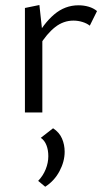

<svg xmlns="http://www.w3.org/2000/svg" viewBox="-20 -440 413 751"><path d="M77.5 0V-408.8L134.1 -420.4L145.6 -314.8V0ZM133.6 -260.4 117 -285.4Q149.8 -347.6 191.9 -383.5Q234.1 -419.3 287 -419.3Q308.1 -419.3 327 -413.7Q346 -408 359.5 -396.7L331.2 -339.6Q319.6 -348.8 302.4 -354.1Q285.1 -359.4 267.3 -359.4Q228.1 -359.4 195.6 -333.9Q163 -308.3 133.6 -260.4ZM156.9 290.4 129.3 267.5Q148.5 247.5 158.7 222.1Q169 196.7 169 170.9Q169 146.5 161.6 127.8Q154.3 109.1 139.6 99.1L187.6 61.7Q212.2 77.9 222.5 101.9Q232.9 125.8 232.9 153.5Q232.9 191.7 212.8 229.5Q192.7 267.4 156.9 290.4Z"/></svg>

Font: Ysabeau
Style: Bold
Weight: 700
Designer: Christian Thalmann (Catharsis Fonts)
Version: Version 2.000;gftools[0.9.27.dev2+g8671c4b]